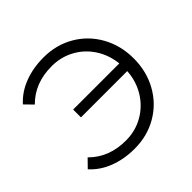

<svg xmlns="http://www.w3.org/2000/svg" viewBox="-177 -880 1059 1059"><g transform="rotate(-45 353.0 -350.0)"><path d="M647 -350Q647 -249 601.5 -167.5Q556 -86 476.5 -40Q397 6 299 6Q217 6 149 -20Q81 -46 35 -97L81 -144Q164 -60 296 -60Q370 -60 431 -94.5Q492 -129 529.5 -189.5Q567 -250 572 -326H211V-387H571Q563 -460 525.5 -517.5Q488 -575 428 -607.5Q368 -640 296 -640Q164 -640 81 -556L35 -603Q81 -654 149 -680Q217 -706 299 -706Q397 -706 476.5 -660Q556 -614 601.5 -532.5Q647 -451 647 -350Z"/></g></svg>

Font: Montserrat-Regular
Style: Regular
Weight: 400
Version: Version 7.200